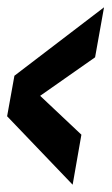

<svg xmlns="http://www.w3.org/2000/svg" viewBox="-26 -506 306 526"><path d="M173 0 197 -137 84 -243.5 234.5 -349 259 -486 13.5 -298.5 -6.5 -187.5Z"/></svg>

Font: Anybody UltraCondensed ExtraBold
Style: Italic
Weight: 800
Width: 1
Italic angle: -10°
Version: Version 1.113;gftools[0.9.25]